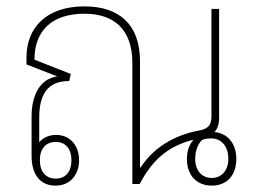

<svg xmlns="http://www.w3.org/2000/svg" viewBox="-20 -577 804 602"><path d="M154 5C201 5 228 -30 228 -75C228 -119 201 -154 156 -154C133 -154 115 -145 103 -131V-208C103 -278 127 -323 197 -323L202 -345L88 -390C88 -479 141 -534 245 -534C337 -534 395 -485 395 -380V0H418C461 -83 515 -121 587 -139C573 -124 566 -102 566 -79C566 -27 597 5 644 5C691 5 721 -27 721 -79C721 -123 697 -159 652 -163C662 -172 667 -188 667 -208V-549H643V-213C643 -184 632 -173 605 -168C549 -158 470 -128 421 -52H419V-385C419 -499 355 -557 245 -557C124 -557 63 -489 63 -397V-375L158 -338V-337C108 -330 79 -282 79 -212V-88C79 -31 105 5 154 5ZM644 -19C613 -19 592 -42 592 -79C592 -104 600 -124 613 -138C620 -141 629 -143 642 -143C677 -143 696 -115 696 -79C696 -42 674 -19 644 -19ZM155 -17C123 -17 105 -39 105 -75C105 -110 123 -132 155 -132C186 -132 204 -110 204 -75C204 -39 186 -17 155 -17Z"/></svg>

Font: Noto Sans Thai Looped SemiCondensed Thin
Style: Regular
Weight: 100
Width: 4
Designer: Sasikarn Vongin, Ben Mitchell
Foundry: The Fontpad Ltd
Version: Version 1.001